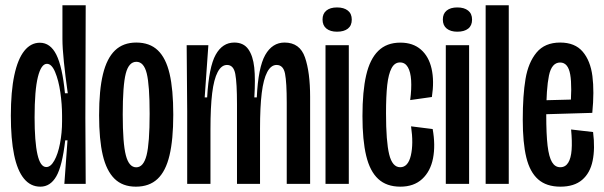

<svg xmlns="http://www.w3.org/2000/svg" viewBox="-20 -700 2300 731"><path d="M21.3 -259.7Q21.3 -351.7 34.5 -413.5Q47.7 -475.3 72.5 -506.3Q97.3 -537.3 131.7 -537.3Q171.7 -537.3 194.5 -491.8Q217.3 -446.3 227.3 -345H238Q228.7 -410.7 223.2 -464.3Q217.7 -518 217.7 -551.3V-680H306.3L305 -251.3L306.3 0H225L237 -165.7H228.3Q217 -67.7 194.3 -28.5Q171.7 10.7 133.7 10.7Q96.3 10.7 71.2 -20Q46 -50.7 33.7 -110.5Q21.3 -170.3 21.3 -259.7ZM216.3 -238.3V-259.3Q216.3 -302.7 209.7 -348.7Q203 -394.7 189.8 -425.8Q176.7 -457 158.7 -457Q136.7 -457 124.2 -406.7Q111.7 -356.3 111.7 -253.3Q111.7 -161 122.5 -112.5Q133.3 -64 156.3 -64Q173 -64 186.8 -88.7Q200.7 -113.3 208.5 -154Q216.3 -194.7 216.3 -238.3Z M357.3 -261.3Q357.3 -357 372 -417.5Q386.7 -478 417.8 -508Q449 -538 498.7 -538Q550 -538 580.8 -508.5Q611.7 -479 625.7 -419.2Q639.7 -359.3 639.7 -263.3Q639.7 -168.3 625.3 -108.2Q611 -48 579.7 -18.7Q548.3 10.7 497.3 10.7Q446.7 10.7 416 -19.5Q385.3 -49.7 371.3 -109.2Q357.3 -168.7 357.3 -261.3ZM549.7 -266.7Q549.7 -376 538.7 -420.3Q527.7 -464.7 499.3 -464.7Q470.3 -464.7 458.8 -419.8Q447.3 -375 447.3 -264Q447.3 -154 459.2 -108.5Q471 -63 498.7 -63Q526.3 -63 538 -108.8Q549.7 -154.7 549.7 -266.7Z M692.7 -277.3 690.7 -528H773.3L759.3 -329.3H768.7Q775.3 -445.3 801.2 -491.7Q827 -538 872 -538Q907.3 -538 925.3 -512.7Q943.3 -487.3 948 -443Q952.7 -398.7 948.3 -329.3H957.7Q963 -443.3 989.8 -490.7Q1016.7 -538 1063.3 -538Q1121.7 -538 1141.2 -481.3Q1160.7 -424.7 1160.7 -331.3V0H1071.7V-308.7Q1071.7 -386.3 1065.2 -419.5Q1058.7 -452.7 1033 -452.7Q1011.7 -452.7 997.3 -425.5Q983 -398.3 976.5 -345.8Q970 -293.3 970 -210.7V0H882.3V-303.3Q882.3 -384.3 875.8 -418.5Q869.3 -452.7 844.3 -452.7Q823 -452.7 808.7 -425.5Q794.3 -398.3 787.8 -345.3Q781.3 -292.3 781.3 -208V0H692.7Z M1219.3 -528H1308V0H1219.3ZM1208 -625.6Q1208 -648 1222.6 -659.8Q1237.1 -671.7 1263.2 -671.7Q1289.3 -671.7 1304.3 -659.8Q1319.3 -648 1319.3 -625.3Q1319.3 -602.7 1304.5 -591Q1289.7 -579.3 1263 -579.3Q1237.7 -579.3 1222.8 -591.2Q1208 -603.1 1208 -625.6Z M1360 -258Q1360 -352.7 1374.2 -413.8Q1388.3 -475 1420.2 -506.3Q1452 -537.7 1504.3 -537.7Q1552.3 -537.7 1582.5 -511.3Q1612.7 -485 1623.2 -438.3Q1633.7 -391.7 1624.3 -330.7L1541.7 -319Q1547.3 -362 1545.3 -394.2Q1543.3 -426.3 1532.8 -444.3Q1522.3 -462.3 1503 -462.3Q1482.3 -462.3 1470.7 -440.2Q1459 -418 1454.3 -376.2Q1449.7 -334.3 1449.7 -268.7Q1449.7 -161.3 1461.7 -112.3Q1473.7 -63.3 1503.7 -63.3Q1533.7 -63.3 1544.2 -108Q1554.7 -152.7 1545 -219L1627.3 -208.7Q1638.3 -147.3 1628.7 -97.5Q1619 -47.7 1587.3 -18.5Q1555.7 10.7 1504.3 10.7Q1451.7 10.7 1420 -18.7Q1388.3 -48 1374.2 -107Q1360 -166 1360 -258Z M1677.3 -528H1766V0H1677.3ZM1666 -625.6Q1666 -648 1680.6 -659.8Q1695.1 -671.7 1721.2 -671.7Q1747.3 -671.7 1762.3 -659.8Q1777.3 -648 1777.3 -625.3Q1777.3 -602.7 1762.5 -591Q1747.7 -579.3 1721 -579.3Q1695.7 -579.3 1680.8 -591.2Q1666 -603.1 1666 -625.6Z M1829 -680H1917V0H1829Z M1970.3 -244.3Q1970.3 -337 1980.8 -399.5Q1991.3 -462 2022.8 -500Q2054.3 -538 2112.7 -538Q2169 -538 2198.5 -503.3Q2228 -468.7 2235.5 -410.2Q2243 -351.7 2235 -270.3L2030.3 -264.3V-317.7L2170.3 -321.3L2150.3 -276Q2159 -370.3 2151 -416.2Q2143 -462 2112.7 -462Q2080.3 -462 2070 -412.2Q2059.7 -362.3 2059.7 -263.3Q2059.7 -188.7 2064.8 -145.3Q2070 -102 2081.7 -82.7Q2093.3 -63.3 2113 -63.3Q2132.7 -63.3 2143.3 -80.5Q2154 -97.7 2156.3 -129.3Q2158.7 -161 2154.3 -207L2238 -197.3Q2246 -134.7 2236.3 -87.8Q2226.7 -41 2196.3 -15.2Q2166 10.7 2113.7 10.7Q2060.3 10.7 2028.8 -17.2Q1997.3 -45 1983.8 -100.7Q1970.3 -156.3 1970.3 -244.3Z"/></svg>

Font: Bricolage Grotesque 96pt Condensed ExBd
Style: Regular
Weight: 800
Width: 3
Designer: Mathieu Triay
Foundry: Atelier Triay
Version: Version 1.001;Glyphs 3.2 (3207)